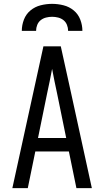

<svg xmlns="http://www.w3.org/2000/svg" viewBox="-20 -975 540 995"><path d="M44 0 205 -735H295L349 -490L456 0H376L337 -190H163L124 0ZM323 -260 276 -490Q269 -522 262.5 -554Q256 -586 250 -618Q244 -586 237.5 -554Q231 -522 224 -490L177 -260ZM93 -815Q93 -845 104 -873.5Q115 -902 138 -921Q161 -940 190.5 -947.5Q220 -955 250 -955Q280 -955 309.5 -947.5Q339 -940 362 -921Q385 -902 396 -873.5Q407 -845 407 -815H333Q333 -831 327 -846Q321 -861 309 -870.5Q297 -880 281.5 -884Q266 -888 250 -888Q234 -888 218.5 -884Q203 -880 191 -870.5Q179 -861 173 -846Q167 -831 167 -815Z"/></svg>

Font: Iosevka Term SS14
Style: Regular
Weight: 400
Monospace: yes
Designer: Belleve Invis
Foundry: Belleve Invis
Version: Version 24.1.1; ttfautohint (v1.8.4)